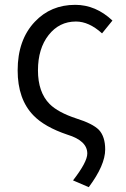

<svg xmlns="http://www.w3.org/2000/svg" viewBox="-20 -574 519 794"><path d="M282 172Q341 96 341 61Q341 8 259 -17Q164 -49 118 -97Q53 -164 53 -283Q53 -409 124 -484Q190 -554 291 -554Q376 -554 445 -489L402 -436Q348 -485 294 -485Q225 -485 181 -429Q137 -373 137 -283Q137 -193 185 -144Q220 -109 296 -84Q363 -63 389 -37Q415 -9 415 44Q415 109 347 200Z"/></svg>

Font: Source Han Sans CN Normal
Style: Regular
Weight: 350
Designer: Ryoko NISHIZUKA 西塚涼子 (kana, bopomofo & ideographs); Paul D. Hunt (Latin, Greek & Cyrillic); Sandoll Communications 산돌커뮤니
Foundry: Adobe
Version: Version 2.004;hotconv 1.0.118;makeotfexe 2.5.65603